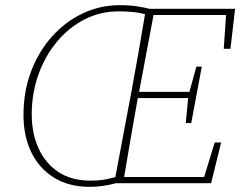

<svg xmlns="http://www.w3.org/2000/svg" viewBox="-20 -710 931 744"><path d="M103 -267Q103 -194 129 -136Q155 -78 205.5 -44Q256 -10 331 -10Q359 -10 381 -13.5Q403 -17 427 -24L491 -364Q518 -510 542 -655Q504 -666 440 -666Q368 -666 307 -634.5Q246 -603 200 -547.5Q154 -492 128.5 -420Q103 -348 103 -267ZM700 -233 709 -330H514L511 -313Q498 -241 485.5 -168.5Q473 -96 461 -24H771L812 -158H837L798 0H429Q407 6 381.5 10Q356 14 327 14Q247 14 189.5 -21.5Q132 -57 101.5 -119.5Q71 -182 71 -264Q71 -356 100.5 -433.5Q130 -511 181.5 -568.5Q233 -626 300.5 -658Q368 -690 444 -690Q483 -690 511 -685.5Q539 -681 559 -676H891L873 -521H847L856 -652H575L519 -354H714L741 -452H762L721 -233Z"/></svg>

Font: Source Serif 4 SmText ExtraLight
Style: Italic
Weight: 200
Italic angle: -12°
Designer: Frank Grießhammer
Foundry: Adobe
Version: Version 4.005;hotconv 1.1.0;makeotfexe 2.6.0